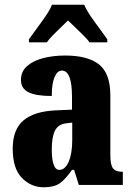

<svg xmlns="http://www.w3.org/2000/svg" viewBox="-20 -786 563 816"><path d="M166 10Q112 10 73 -30Q34 -70 34 -154Q34 -236 80 -274.5Q126 -313 218 -317L286 -320V-374Q286 -486 243 -486Q224 -486 212 -458.5Q200 -431 200 -378Q133 -378 101 -394Q69 -410 69 -446Q69 -482 95 -505Q121 -528 163.5 -539Q206 -550 257 -550Q353 -550 401 -512Q449 -474 449 -380V-126Q449 -86 460 -71Q471 -56 499 -56H502V0H315L295 -64H286Q258 -24 234 -7Q210 10 166 10ZM232 -64Q257 -64 272 -99Q287 -134 287 -191V-265L262 -262Q227 -258 213.5 -230.5Q200 -203 200 -150Q200 -109 208 -86.5Q216 -64 232 -64ZM103 -619Q116 -638 135.5 -664Q155 -690 173.5 -717Q192 -744 201 -766H338Q347 -744 365.5 -717Q384 -690 403.5 -664Q423 -638 436 -619V-606H360Q355 -615 337.5 -632.5Q320 -650 301 -668.5Q282 -687 269 -699Q256 -686 238 -669Q220 -652 204 -635.5Q188 -619 179 -606H103Z"/></svg>

Font: Noto Serif Bengali ExtraCondensed Black
Style: Regular
Weight: 900
Width: 2
Designer: Juan Bruce, Universal Thirst, Indian Type Foundry and the Monotype Design Team.
Foundry: Monotype Imaging Inc.
Version: Version 2.003; ttfautohint (v1.8.4.7-5d5b)